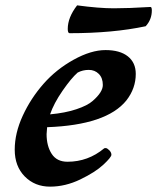

<svg xmlns="http://www.w3.org/2000/svg" viewBox="-20 -687 587 717"><path d="M524 -589Q402 -563 240 -563Q233 -563 233 -579Q233 -622 268 -667Q350 -656 405 -656Q460 -656 542 -661Q547 -661 547 -648Q547 -614 524 -589ZM270 -416Q246 -395 213.5 -348Q181 -301 167 -260Q223 -265 265 -279Q307 -293 326 -310Q364 -343 364 -369.5Q364 -396 349 -411Q334 -426 311.5 -426Q289 -426 270 -416ZM156 -212Q154 -190 154 -186Q154 -142 173 -112.5Q192 -83 232 -83Q309 -83 369 -133Q370 -134 375 -134Q380 -134 388 -126Q396 -118 396 -109Q396 -100 366 -72Q336 -44 280 -17Q224 10 167 10Q110 10 72.5 -28Q35 -66 35 -128Q35 -190 65 -255Q95 -320 142.5 -374Q190 -428 255 -464Q320 -500 374 -500Q428 -500 457.5 -476.5Q487 -453 487 -411Q487 -357 452 -312Q378 -220 156 -212Z"/></svg>

Font: Clara
Style: Regular
Weight: 400
Designer: Proyecto DEMO
Foundry: Proyecto DEMO
Version: Version 1.002